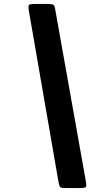

<svg xmlns="http://www.w3.org/2000/svg" viewBox="-20 -800 560 970"><path d="M261.5 -738 414 117Q418 139 414 144.5Q410 150 382.5 150H312.5Q286.5 150 282.8 143.8Q279 137.5 275 116L125.5 -747Q122 -770 126.5 -775Q131 -780 158.5 -780H219.5Q240 -780 247.5 -776.5Q255 -773 256.8 -763.8Q258.5 -754.5 261.5 -738Z"/></svg>

Font: Besley* Condensed Fatface
Style: Italic
Weight: 900
Width: 3
Italic angle: -13°
Designer: Owen Earl
Foundry: indestructible type*
Version: Version 3.000; ttfautohint (v1.8.3)